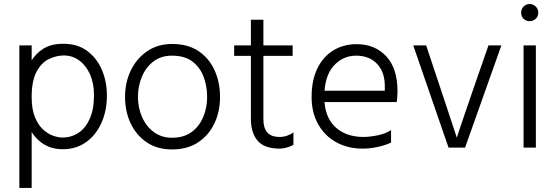

<svg xmlns="http://www.w3.org/2000/svg" viewBox="-20 -732 2757 952"><path d="M76 200V-507H137V200ZM137 -251Q137 -192 152.5 -153Q168 -114 192 -91.5Q216 -69 242 -59.5Q268 -50 290 -50Q333 -50 368.5 -73Q404 -96 425 -143Q446 -190 446 -260Q446 -319 426.5 -363Q407 -407 373 -432Q339 -457 296 -457Q260 -457 223 -439.5Q186 -422 161.5 -377Q137 -332 137 -251ZM91 -251Q91 -294 100.5 -340Q110 -386 133 -426Q156 -466 195 -490.5Q234 -515 294 -515Q365 -515 413 -479Q461 -443 485.5 -385Q510 -327 510 -259Q510 -181 482 -120.5Q454 -60 405 -26Q356 8 292 8Q227 8 182 -27.5Q137 -63 114 -122Q91 -181 91 -251Z M833 9Q760 9 708 -26Q656 -61 628 -120Q600 -179 600 -251Q600 -324 629 -383.5Q658 -443 710.5 -478.5Q763 -514 833 -514Q912 -514 964.5 -478.5Q1017 -443 1044 -383.5Q1071 -324 1071 -251Q1071 -179 1043 -120Q1015 -61 962 -26Q909 9 833 9ZM833 -456Q778 -456 740.5 -427Q703 -398 683.5 -351.5Q664 -305 664 -251Q664 -198 684.5 -151.5Q705 -105 743 -77Q781 -49 833 -49Q891 -49 929.5 -77Q968 -105 987.5 -151.5Q1007 -198 1007 -251Q1007 -305 989.5 -351.5Q972 -398 934 -427Q896 -456 833 -456Z M1224 -143V-634H1286V-140Q1286 -98 1305 -75.5Q1324 -53 1367 -53Q1386 -53 1404.5 -59.5Q1423 -66 1435 -76V-14Q1422 -6 1402 -0.5Q1382 5 1368 5Q1291 5 1257.5 -34Q1224 -73 1224 -143ZM1141 -455V-507H1431V-455Z M1565 -226V-282H1888Q1888 -285 1888 -293.5Q1888 -302 1888 -305Q1888 -375 1849.5 -415.5Q1811 -456 1746 -456Q1679 -456 1633.5 -404.5Q1588 -353 1588 -251Q1588 -154 1641 -103.5Q1694 -53 1782 -53Q1813 -53 1852.5 -61Q1892 -69 1919 -87V-25Q1900 -16 1875.5 -9Q1851 -2 1826 1.5Q1801 5 1779 5Q1705 5 1647.5 -26.5Q1590 -58 1557.5 -116Q1525 -174 1525 -251Q1525 -334 1553.5 -392.5Q1582 -451 1632.5 -482Q1683 -513 1748 -513Q1839 -513 1895 -453Q1951 -393 1951 -280Q1951 -273 1950 -255Q1949 -237 1947 -226Z M2029 -507 2204 0H2286L2466 -507H2402L2328 -294Q2301 -216 2284.5 -167.5Q2268 -119 2259.5 -93.5Q2251 -68 2248 -58.5Q2245 -49 2245 -49Q2245 -49 2242 -58.5Q2239 -68 2230.5 -93.5Q2222 -119 2206 -167.5Q2190 -216 2164 -294L2093 -507Z M2576 0V-507H2637V0ZM2564 -669Q2564 -687 2576 -699.5Q2588 -712 2606 -712Q2624 -712 2636.5 -699.5Q2649 -687 2649 -669Q2649 -651 2636.5 -639Q2624 -627 2606 -627Q2588 -627 2576 -639Q2564 -651 2564 -669Z"/></svg>

Font: Hind Variable Light
Style: Regular
Weight: 300
Designer: Manushi Parikh, Satya Rajpurohit
Foundry: Indian Type Foundry
Version: Version 3.000